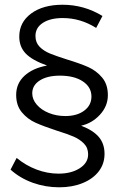

<svg xmlns="http://www.w3.org/2000/svg" viewBox="-20 -714 513 817"><path d="M247.1 -637.2Q193.8 -637.2 162.4 -616.7Q130.9 -596.2 130.9 -561Q130.9 -533.2 148.4 -515.1Q166 -497.1 193.1 -486.1Q220.2 -475.1 265.1 -460.9Q321.3 -443.8 355.7 -428.5Q390.1 -413.1 414.6 -384Q439 -355 439 -309.1Q439 -262.2 405 -225.6Q371.1 -189 325.2 -179.2Q377 -159.2 400.9 -130.6Q424.8 -102.1 424.8 -59.1Q424.8 -17.1 400.4 14.9Q376 46.9 332 64.9Q288.1 83 231.9 83Q172.9 83 118.9 63.5Q64.9 43.9 24.9 7.8L50.8 -42Q89.8 -9.8 136 7.6Q182.1 24.9 229 24.9Q283.2 24.9 319.1 2Q355 -21 355 -57.1Q355 -85 337.4 -103Q319.8 -121.1 293.5 -132.6Q267.1 -144 221.2 -158.2Q166 -176.3 131.6 -191.7Q97.2 -207 73 -236.1Q48.8 -265.1 48.8 -310.1Q48.8 -358.9 84 -391.4Q119.1 -423.8 180.2 -435.1Q116.2 -458 89.1 -486.6Q62 -515.1 62 -558.1Q62 -619.1 112.5 -656.5Q163.1 -693.8 246.1 -693.8Q337.9 -693.8 416 -646L389.2 -595.2Q322.3 -637.2 247.1 -637.2ZM117.2 -316.9Q117.2 -291 136.5 -268.6Q155.8 -246.1 188 -233.2Q220.2 -220.2 257.8 -220.2Q307.6 -220.2 338.4 -243.2Q369.1 -266.1 369.1 -303.2Q369.1 -343.3 332.5 -367.7Q295.9 -392.1 234.9 -392.1Q181.2 -392.1 149.2 -371.6Q117.2 -351.1 117.2 -316.9Z"/></svg>

Font: Argentum Sans Light
Style: Regular
Weight: 300
Designer: Julieta Ulanovsky (Modified by Cristiano Sobral)
Foundry: Julieta Ulanovsky
Version: Version 1.000; ttfautohint (v1.5.65-e2d9)